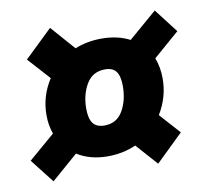

<svg xmlns="http://www.w3.org/2000/svg" viewBox="-68 -658 772 720"><g transform="rotate(-10 318.0 -298.0)"><path d="M512 -191 582 -113 478 -12 405 -94Q355 -72 297 -72Q230 -72 181 -103L80 -15L9 -106L109 -192Q97 -225 97 -264Q97 -336 137 -398L61 -482L167 -584L248 -492Q295 -511 350 -511Q411 -511 457 -487L565 -580L635 -489L536 -403Q550 -366 550 -324Q550 -253 512 -191ZM398 -322Q398 -360 385 -377.5Q372 -395 343 -395Q295 -395 271.5 -355Q248 -315 248 -262Q248 -224 261.5 -206Q275 -188 305 -188Q352 -188 375 -228Q398 -268 398 -322Z"/></g></svg>

Font: Bitter Pro Black
Style: Italic
Weight: 900
Italic angle: -9°
Designer: Sol Matas, and Bitter project Authors
Foundry: Sol Matas
Version: Version 1.010